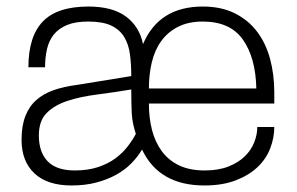

<svg xmlns="http://www.w3.org/2000/svg" viewBox="-20 -559 909 588"><path d="M606 9Q467 9 415 -101Q402 -79 382.5 -59Q363 -39 336 -24Q309 -9 275 0Q241 9 199 9Q125 9 85.5 -28Q46 -65 46 -131Q46 -173 57.5 -203Q69 -233 91 -252.5Q113 -272 144.5 -283Q176 -294 216 -299L382 -326Q382 -362 378 -392.5Q374 -423 360.5 -445.5Q347 -468 321 -480.5Q295 -493 250 -493Q211 -493 185.5 -482.5Q160 -472 145 -453.5Q130 -435 124 -409Q118 -383 118 -353H67Q67 -447 111 -493Q155 -539 251 -539Q324 -539 365.5 -508.5Q407 -478 418 -424Q467 -539 601 -539Q657 -539 698.5 -518.5Q740 -498 767 -462.5Q794 -427 807 -379Q820 -331 820 -276V-242H436Q436 -198 445.5 -161Q455 -124 475.5 -96Q496 -68 528.5 -52.5Q561 -37 607 -37Q649 -37 679.5 -49Q710 -61 729.5 -80Q749 -99 758.5 -123Q768 -147 768 -170H820Q820 -137 807.5 -104.5Q795 -72 768.5 -47Q742 -22 701.5 -6.5Q661 9 606 9ZM765 -288Q763 -382 724 -437.5Q685 -493 601 -493Q557 -493 525.5 -477Q494 -461 474 -433.5Q454 -406 445 -368.5Q436 -331 436 -288ZM209 -37Q250 -37 281 -47.5Q312 -58 334 -74.5Q356 -91 371 -110.5Q386 -130 396 -149Q385 -182 383.5 -212.5Q382 -243 382 -285Q328 -276 277 -269.5Q226 -263 186.5 -250Q147 -237 123 -213Q99 -189 99 -144Q99 -93 126 -65Q153 -37 209 -37Z"/></svg>

Font: Tanohe Sans Light
Style: Regular
Weight: 300
Designer: Village Type and Design LLC & Cristiano Sobral
Foundry: Cooper Hewitt Smithsonian Design Museum
Version: Version 1.00;September 29, 2021;FontCreator 13.0.0.2655 64-b